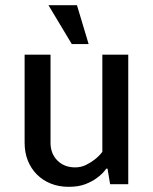

<svg xmlns="http://www.w3.org/2000/svg" viewBox="-20 -711 590 741"><path d="M75 0ZM270 -65Q293 -65 312 -74.5Q331 -84 345 -95Q362 -108 375 -125V-500H475V0H405L395 -60H390Q376 -40 355 -25Q337 -11 310 -0.5Q283 10 245 10Q207 10 176 -2.5Q145 -15 122.5 -37.5Q100 -60 87.5 -91Q75 -122 75 -160V-500H175V-160Q175 -118 201.5 -91.5Q228 -65 270 -65ZM277 -691 322 -541H257L167 -691Z"/></svg>

Font: Scada
Style: Regular
Weight: 400
Designer: Jovanny Lemonad
Foundry: Jovanny Lemonad
Version: Version 3.005; ttfautohint (v0.91) -l 8 -r 50 -G 200 -x 0 -w